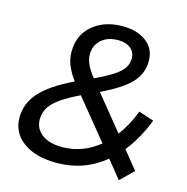

<svg xmlns="http://www.w3.org/2000/svg" viewBox="-106 -807 897 919"><g transform="rotate(15 343.0 -347.5)"><path d="M555 -141 627 -52 563 11 492 -77Q389 8 253 8Q149 8 87.5 -36.5Q26 -81 26 -157Q26 -228 77 -283.5Q128 -339 237 -391Q211 -426 198 -458.5Q185 -491 185 -525Q185 -608 243 -657Q301 -706 391 -706Q464 -706 509 -671.5Q554 -637 554 -577Q554 -513 509.5 -467Q465 -421 366 -374L504 -204Q546 -260 573 -332L648 -307Q612 -213 555 -141ZM273 -534Q273 -511 284.5 -486Q296 -461 321 -429Q380 -457 412.5 -478.5Q445 -500 458.5 -521Q472 -542 472 -569Q472 -598 449.5 -617Q427 -636 388 -636Q336 -636 304.5 -608.5Q273 -581 273 -534ZM442 -139 282 -335Q195 -293 158.5 -257Q122 -221 122 -173Q122 -128 158 -100Q194 -72 259 -72Q360 -72 442 -139Z"/></g></svg>

Font: Montserrat Alternates Medium
Style: Italic
Weight: 500
Italic angle: -11.3°
Designer: Julieta Ulanovsky
Foundry: Julieta Ulanovsky
Version: Version 7.200